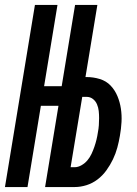

<svg xmlns="http://www.w3.org/2000/svg" viewBox="-33 -755 553 775"><path d="M-13 0 108 -735H199L145 -407H216L270 -735H360L312 -444H316Q344 -444 370 -436Q396 -428 413.5 -409.5Q431 -391 441 -367Q451 -343 455 -316.5Q459 -290 457.5 -262.5Q456 -235 451 -207Q447 -183 440.5 -159Q434 -135 423 -112Q412 -89 396.5 -67.5Q381 -46 360.5 -30.5Q340 -15 316 -7.5Q292 0 268 0H149L203 -328H132L78 0ZM268 -80Q282 -80 296 -88Q310 -96 320 -108Q330 -120 336.5 -134Q343 -148 348 -162.5Q353 -177 356.5 -191.5Q360 -206 362 -220Q365 -235 366 -249.5Q367 -264 367 -278.5Q367 -293 365.5 -307Q364 -321 358.5 -334Q353 -347 342 -355.5Q331 -364 317 -364H299L252 -80Z"/></svg>

Font: Iosevka SS18 Medium
Style: Italic
Weight: 500
Italic angle: -9°
Monospace: yes
Designer: Belleve Invis
Foundry: Belleve Invis
Version: Version 25.1.1; ttfautohint (v1.8.4)